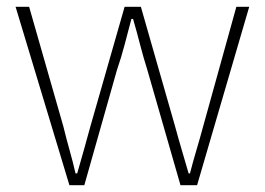

<svg xmlns="http://www.w3.org/2000/svg" viewBox="-20 -547 782 567"><path d="M185 0 26 -527H66L167 -174Q176 -137 185.5 -103.5Q195 -70 203 -35H208Q218 -70 227.5 -103.5Q237 -137 247 -174L348 -527H396L497 -174Q507 -137 517 -103.5Q527 -70 537 -35H541Q550 -70 560 -103.5Q570 -137 580 -174L678 -527H716L562 0H513L415 -341Q403 -379 393.5 -416Q384 -453 373 -491H368Q358 -453 348 -415Q338 -377 325 -339L229 0Z"/></svg>

Font: Noto Sans JP Thin Thin
Style: Regular
Weight: 250
Version: Version 2.004-H2;hotconv 1.0.118;makeotfexe 2.5.65603